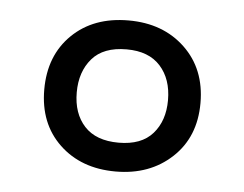

<svg xmlns="http://www.w3.org/2000/svg" viewBox="-34 -763 472 371"><g transform="rotate(5 202.5 -577.5)"><path d="M202 -431Q135 -431 93 -471Q51 -511 51 -577Q51 -643 92.5 -683.5Q134 -724 202 -724Q269 -724 311.5 -683.5Q354 -643 354 -577Q354 -511 311 -471Q268 -431 202 -431ZM203 -487Q247 -487 269 -512Q291 -537 291 -577Q291 -618 268.5 -643Q246 -668 203 -668Q158 -668 136 -642.5Q114 -617 114 -577Q114 -536 136.5 -511.5Q159 -487 203 -487Z"/></g></svg>

Font: Noto Sans SemiCondensed
Style: Regular
Weight: 400
Width: 4
Designer: Monotype Design Team
Foundry: Monotype Imaging Inc.
Version: Version 2.013; ttfautohint (v1.8.4.7-5d5b)